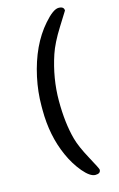

<svg xmlns="http://www.w3.org/2000/svg" viewBox="-133 -798 617 997"><g transform="rotate(-15 175.0 -299.0)"><path d="M190.9 -66.4Q203.6 -20 241.2 49.1Q278.8 118.2 278.8 124Q278.8 145 250.7 145Q222.7 145 185.5 101.1Q148.4 57.1 122.6 -1Q72.3 -113.3 72.3 -252V-273.4Q72.3 -348.6 88.9 -425.8Q124 -587.4 210.9 -686Q260.3 -742.7 289.3 -742.7Q318.4 -742.7 318.4 -720.7Q318.4 -720.2 271.7 -646Q225.1 -571.8 206.5 -516.1Q166.5 -396 166.5 -275.6Q166.5 -155.3 190.9 -66.4Z"/></g></svg>

Font: Averia Gruesa Libre
Style: Regular
Weight: 500
Italic angle: -1.70001°
Version: Version 1.001